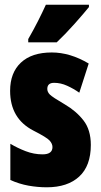

<svg xmlns="http://www.w3.org/2000/svg" viewBox="-20 -786 430 816"><path d="M175 -766Q160 -733 141.5 -696.5Q123 -660 100 -620V-606H221Q258 -641 298 -686Q338 -731 358 -756V-766ZM256 -342Q203 -373 192 -384Q181 -395 181 -408Q181 -434 210 -434Q238 -434 265.5 -421.5Q293 -409 317 -392L357 -516Q278 -563 200 -563Q115 -563 69 -520Q23 -477 23 -400Q23 -282 122 -231Q179 -202 191 -188.5Q203 -175 203 -161Q203 -130 161 -130Q124 -130 89 -143.5Q54 -157 24 -175V-21Q62 -4 101 3Q140 10 179 10Q267 10 316.5 -35.5Q366 -81 366 -170Q366 -234 335 -274Q304 -314 256 -342Z"/></svg>

Font: Noto Sans Display Condensed Black
Style: Regular
Weight: 900
Width: 3
Designer: Monotype Design team
Foundry: Monotype Imaging Inc.
Version: 1.000